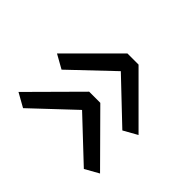

<svg xmlns="http://www.w3.org/2000/svg" viewBox="-90 -513 536 536"><g transform="rotate(-45 178.0 -245.0)"><path d="M33 -406 173 -267V-223L33 -84L10 -125L123 -245L10 -365ZM185 -406 324 -267V-223L185 -84L162 -125L276 -245L162 -365Z"/></g></svg>

Font: Palanquin Light
Style: Regular
Weight: 300
Designer: Pria Ravichandran
Version: Version 1.0.4